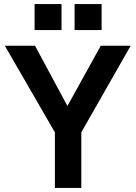

<svg xmlns="http://www.w3.org/2000/svg" viewBox="-20 -921 665 941"><path d="M249 -272.5 3.5 -697H151.5L310.5 -401.5L474 -697H620.5L378.5 -272.5V0H249ZM345.5 -901H478V-773.5H345.5ZM149.5 -901H281.5V-773.5H149.5Z"/></svg>

Font: HK Grotesk
Style: Bold
Weight: 700
Designer: Alfredo Marco Pradil
Foundry: Hanken Design Co.
Version: Version 3.001